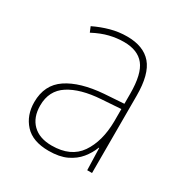

<svg xmlns="http://www.w3.org/2000/svg" viewBox="-133 -643 727 759"><g transform="rotate(30 230.5 -263.5)"><path d="M234 -537Q309 -537 346 -494Q383 -451 383 -353V0H361L358 -100H356Q345 -71 324.5 -46Q304 -21 271.5 -5.5Q239 10 190 10Q117 10 81 -29.5Q45 -69 45 -129Q45 -208 104 -247.5Q163 -287 268 -295L357 -301V-347Q357 -437 327 -474.5Q297 -512 234 -512Q202 -512 169 -504Q136 -496 98 -476L88 -500Q123 -517 159.5 -527Q196 -537 234 -537ZM269 -271Q177 -265 124.5 -231Q72 -197 72 -129Q72 -75 103 -44.5Q134 -14 190 -14Q277 -14 316.5 -71.5Q356 -129 357 -220V-277Z"/></g></svg>

Font: Noto Sans Bengali SemiCondensed Thin
Style: Regular
Weight: 100
Width: 4
Designer: Joana Ranito - Universal Thirst; Jelle Bosma - Monotype Design Team
Foundry: Universal Thirst ehf.
Version: Version 3.000; ttfautohint (v1.8.4.7-5d5b)